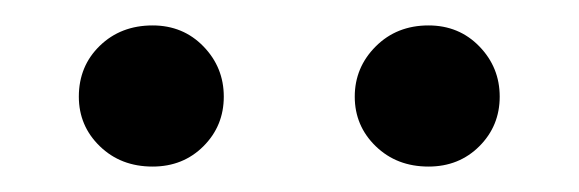

<svg xmlns="http://www.w3.org/2000/svg" viewBox="-20 -700 455 151"><path d="M42 -624Q42 -648 58.5 -664Q75 -680 100 -680Q124 -680 140 -663.5Q156 -647 156 -624Q156 -601 140 -585Q124 -569 100 -569Q75 -569 58.5 -585Q42 -601 42 -624ZM259 -624Q259 -647 275.5 -663.5Q292 -680 317 -680Q341 -680 357 -663.5Q373 -647 373 -624Q373 -601 357 -585Q341 -569 317 -569Q292 -569 275.5 -585Q259 -601 259 -624Z"/></svg>

Font: Kodchasan Medium
Style: Regular
Weight: 500
Designer: Katatrad Aksorn Co.,Ltd.
Foundry: Cadson Demak Co.,Ltd.
Version: Version 1.000; ttfautohint (v1.6)